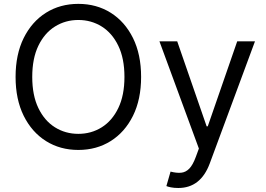

<svg xmlns="http://www.w3.org/2000/svg" viewBox="-20 -757 1358 982"><path d="M701.7 -363.6Q701.7 -248.6 660.2 -164.8Q618.6 -81 546.2 -35.5Q473.7 9.9 380.7 9.9Q287.6 9.9 215.2 -35.5Q142.8 -81 101.2 -164.8Q59.7 -248.6 59.7 -363.6Q59.7 -478.7 101.2 -562.5Q142.8 -646.3 215.2 -691.8Q287.6 -737.2 380.7 -737.2Q473.7 -737.2 546.2 -691.8Q618.6 -646.3 660.2 -562.5Q701.7 -478.7 701.7 -363.6ZM616.5 -363.6Q616.5 -458.1 585 -523.1Q553.6 -588.1 500.2 -621.4Q446.7 -654.8 380.7 -654.8Q314.6 -654.8 261.2 -621.4Q207.7 -588.1 176.3 -523.1Q144.9 -458.1 144.9 -363.6Q144.9 -269.2 176.3 -204.2Q207.7 -139.2 261.2 -105.8Q314.6 -72.4 380.7 -72.4Q446.7 -72.4 500.2 -105.8Q553.6 -139.2 585 -204.2Q616.5 -269.2 616.5 -363.6ZM892 204.5Q870.7 204.5 854 201.2Q837.4 197.8 831 194.6L852.3 120.7Q882.8 128.6 906.2 126.4Q929.7 124.3 948 105.6Q966.3 87 981.5 45.5L997.2 2.8L795.5 -545.5H886.4L1036.9 -110.8H1042.6L1193.2 -545.5H1284.1L1052.6 79.5Q1006 204.5 892 204.5Z"/></svg>

Font: Inter Alia
Style: Regular
Weight: 400
Designer: Rasmus Andersson (Latin, Greek, Cyrillic etc.) and Evan from Shavian.info (Shavian, old style figures)
Foundry: Shavian.info
Version: Version 0.001;git-37ab20767